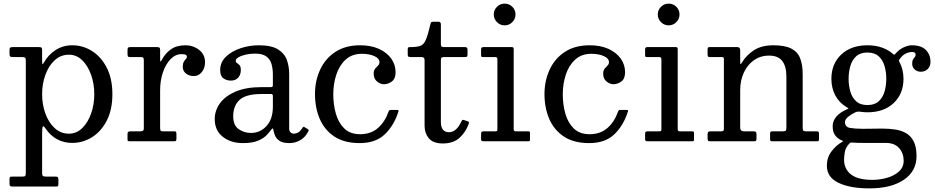

<svg xmlns="http://www.w3.org/2000/svg" viewBox="-20 -780 5164 1060"><path d="M32.5 -485C32.5 -477.7 33.4 -472.5 35.2 -469.5C37.1 -466.5 42 -465 50 -465H100C108.3 -465 114.2 -464 117.5 -462C120.8 -460 122.5 -454.7 122.5 -446V172C122.5 181.3 121.6 187.5 119.8 190.5C117.9 193.5 112.3 195 103 195H46C39.7 195 35.8 196.2 34.5 198.5C33.2 200.8 32.5 205.3 32.5 212V232C32.5 238.3 33.4 242.9 35.2 245.8C37.1 248.6 41.3 250 48 250H287C294 250 298.3 249.2 300 247.8C301.7 246.2 302.5 241.8 302.5 234.5V214C302.5 206 301.5 200.8 299.5 198.5C297.5 196.2 292.7 195 285 195H236C226 195 219.6 193.8 216.8 191.2C213.9 188.8 212.5 182.3 212.5 172V-39C212.5 -65.7 214 -80.1 217 -82.2C220 -84.4 225.2 -80 232.5 -69C249.2 -44.3 269.9 -25.2 294.8 -11.5C319.6 2.2 347.5 9 378.5 9C418.2 9 454.8 -1.6 488.5 -22.8C522.2 -43.9 549.2 -74.6 569.8 -114.8C590.2 -154.9 600.5 -203.3 600.5 -260C600.5 -316.7 590.2 -365.2 569.8 -405.5C549.2 -445.8 522.2 -476.7 488.5 -498C454.8 -519.3 418.2 -530 378.5 -530C344.8 -530 314.3 -521.2 287 -503.8C259.7 -486.2 237.8 -462.7 221.5 -433C218.5 -427.7 216.2 -425.4 214.8 -426.2C213.2 -427.1 212.5 -433.7 212.5 -446V-503C212.5 -510.7 211.3 -515.4 209 -517.2C206.7 -519.1 201.7 -520 194 -520H51C44.7 -520 40 -519.2 37 -517.5C34 -515.8 32.5 -511.3 32.5 -504ZM212.5 -260C212.5 -298 218.5 -333.6 230.5 -366.8C242.5 -399.9 259.6 -426.8 281.8 -447.2C303.9 -467.8 330.2 -478 360.5 -478C388.5 -478 413 -467.8 434 -447.2C455 -426.8 471.3 -399.9 483 -366.8C494.7 -333.6 500.5 -298 500.5 -260C500.5 -222 494.7 -186.4 483 -153.2C471.3 -120.1 455 -93.2 434 -72.8C413 -52.2 388.5 -42 360.5 -42C330.2 -42 303.9 -52.2 281.8 -72.8C259.6 -93.2 242.5 -120.1 230.5 -153.2C218.5 -186.4 212.5 -222 212.5 -260Z M774 -446V-72.5C774 -65.2 772.5 -60.4 769.5 -58.2C766.5 -56.1 761.2 -55 753.5 -55H698C688.7 -55 684 -50.3 684 -41V-9.5C684 -5.2 685.2 -2.5 687.8 -1.5C690.2 -0.5 693.7 0 698 0H941C946.7 0 950.2 -1.1 951.8 -3.2C953.2 -5.4 954 -9.5 954 -15.5V-38C954 -44.3 953.4 -48.8 952.2 -51.2C951.1 -53.8 947.3 -55 941 -55H880C872.3 -55 867.8 -56.5 866.2 -59.5C864.8 -62.5 864 -67.8 864 -75.5V-283C864 -317.3 869.1 -349.6 879.2 -379.8C889.4 -409.9 903.4 -434.3 921.2 -453C939.1 -471.7 959.3 -481 982 -481C994 -481 1002 -479.8 1006 -477.2C1010 -474.8 1012 -471 1012 -466C1012 -462 1010.1 -458.1 1006.2 -454.2C1002.4 -450.4 998.6 -445.2 994.8 -438.8C990.9 -432.2 989 -423 989 -411C989 -395.7 994.9 -383.3 1006.8 -374C1018.6 -364.7 1033 -360 1050 -360C1067.7 -360 1082.4 -367.4 1094.2 -382.2C1106.1 -397.1 1112 -415 1112 -436C1112 -465 1101 -487.9 1079 -504.8C1057 -521.6 1032 -530 1004 -530C971.3 -530 944.6 -522.6 923.8 -507.8C902.9 -492.9 886.5 -474.2 874.5 -451.5C870.2 -443.2 867.3 -439.3 866 -440C864.7 -440.7 864 -445.2 864 -453.5V-506C864 -512.3 862.4 -516.2 859.2 -517.8C856.1 -519.2 851.7 -520 846 -520H700C693 -520 688.6 -518.8 686.8 -516.5C684.9 -514.2 684 -509.5 684 -502.5V-484C684 -476.7 684.7 -471.7 686 -469C687.3 -466.3 691.7 -465 699 -465H756C763.7 -465 768.6 -463.8 770.8 -461.5C772.9 -459.2 774 -454 774 -446Z M1165.5 -123C1165.5 -81 1180.2 -48.3 1209.8 -25C1239.2 -1.7 1276.2 10 1320.5 10C1355.8 10 1383.8 5.6 1404.5 -3.2C1425.2 -12.1 1440.8 -22.2 1451.5 -33.5C1462.2 -44.8 1470.2 -54.2 1475.5 -61.5C1480.2 -67.8 1483.4 -71 1485.2 -71C1487.1 -71 1488.5 -68 1489.5 -62C1490.8 -54 1493.6 -44.3 1497.8 -33C1501.9 -21.7 1510.1 -11.7 1522.2 -3C1534.4 5.7 1553 10 1578 10H1578.5C1598.8 10 1618.3 4.8 1637 -5.8C1655.7 -16.2 1670.8 -32.7 1682.5 -55C1684.8 -60.3 1683.8 -64.3 1679.5 -67L1661.5 -78C1657.2 -81.3 1653.3 -80.2 1650 -74.5C1641.3 -60.8 1633 -52 1625 -48C1617 -44 1609.5 -42 1602.5 -42C1595.5 -42 1589.4 -44.3 1584.2 -49C1579.1 -53.7 1576.5 -61 1576.5 -71V-372C1576.5 -399 1572.2 -424.6 1563.8 -448.8C1555.2 -472.9 1538.9 -492.5 1514.8 -507.5C1490.6 -522.5 1455.2 -530 1408.5 -530C1374.8 -530 1341.7 -524.7 1309 -514C1276.3 -503.3 1249.2 -487.8 1227.8 -467.2C1206.2 -446.8 1195.5 -422 1195.5 -393C1195.5 -371 1201.5 -355.8 1213.5 -347.5C1225.5 -339.2 1239.2 -335 1254.5 -335C1271.5 -335 1284.9 -340.4 1294.8 -351.2C1304.6 -362.1 1309.5 -376 1309.5 -393C1309.5 -406 1307.2 -415 1302.5 -420C1297.8 -425 1293.2 -428.9 1288.5 -431.8C1283.8 -434.6 1281.5 -439 1281.5 -445C1281.5 -451.7 1286.7 -458 1297 -464C1307.3 -470 1320.7 -474.8 1337 -478.5C1353.3 -482.2 1370.5 -484 1388.5 -484C1415.2 -484 1435.6 -478.9 1449.8 -468.8C1463.9 -458.6 1473.6 -444.7 1478.8 -427C1483.9 -409.3 1486.5 -389.3 1486.5 -367V-312C1486.5 -306 1485.8 -302.3 1484.2 -301C1482.8 -299.7 1479.2 -299 1473.5 -299H1424.5C1367.2 -299 1319.3 -290.8 1281 -274.5C1242.7 -258.2 1213.8 -236.7 1194.5 -210C1175.2 -183.3 1165.5 -154.3 1165.5 -123ZM1267.5 -138C1267.5 -176.7 1279.2 -206.8 1302.5 -228.5C1325.8 -250.2 1366.5 -261 1424.5 -261H1476.5C1483.2 -261 1486.5 -257.7 1486.5 -251V-191C1486.5 -145.7 1474.8 -110.2 1451.5 -84.5C1428.2 -58.8 1399.5 -46 1365.5 -46C1340.5 -46 1317.9 -53 1297.8 -67C1277.6 -81 1267.5 -104.7 1267.5 -138Z M1719 -260C1719 -210 1727.8 -164.6 1745.2 -123.8C1762.8 -82.9 1789.7 -50.4 1826 -26.2C1862.3 -2.1 1909 10 1966 10C2024.7 10 2070.9 -6.2 2104.8 -38.8C2138.6 -71.2 2163.5 -113 2179.5 -164C2180.8 -167.7 2180.9 -170.1 2179.8 -171.2C2178.6 -172.4 2175.3 -173 2170 -173H2139C2134.3 -173 2131.2 -172.2 2129.5 -170.8C2127.8 -169.2 2126.3 -166.8 2125 -163.5C2112 -126.2 2092.5 -96.1 2066.5 -73.2C2040.5 -50.4 2007.7 -39 1968 -39C1931.7 -39 1902.7 -49.5 1881 -70.5C1859.3 -91.5 1843.8 -118.8 1834.2 -152.5C1824.8 -186.2 1820 -222 1820 -260C1820 -298 1825.6 -334 1836.8 -368C1847.9 -402 1865.2 -429.7 1888.5 -451C1911.8 -472.3 1941.7 -483 1978 -483C2005 -483 2027.9 -478.8 2046.8 -470.2C2065.6 -461.8 2075 -450.7 2075 -437C2075 -429.3 2072.3 -423 2067 -418C2061.7 -413 2056.3 -407.2 2051 -400.8C2045.7 -394.2 2043 -385 2043 -373C2043 -354.7 2049.2 -340.4 2061.5 -330.2C2073.8 -320.1 2086.7 -315 2100 -315C2114.7 -315 2129 -320 2143 -330C2157 -340 2164 -357 2164 -381C2164 -408.3 2156.2 -433.2 2140.5 -455.8C2124.8 -478.2 2102.3 -496.2 2073 -509.8C2043.7 -523.2 2008.7 -530 1968 -530C1914.3 -530 1869 -517.9 1832 -493.8C1795 -469.6 1766.9 -437.1 1747.8 -396.2C1728.6 -355.4 1719 -310 1719 -260Z M2568 -97.5C2569.7 -101.8 2569.8 -104.8 2568.2 -106.5C2566.8 -108.2 2564 -109.7 2560 -111L2544 -116.5C2538.7 -118.5 2535.1 -119 2533.2 -118C2531.4 -117 2529.3 -114 2527 -109C2509 -69.7 2486 -50 2458 -50C2444.7 -50 2434 -54.5 2426 -63.5C2418 -72.5 2414 -87 2414 -107V-448.5C2414 -456.2 2415.7 -460.8 2419 -462.5C2422.3 -464.2 2427.5 -465 2434.5 -465H2544.5C2550.5 -465 2554.8 -465.6 2557.2 -466.8C2559.8 -467.9 2561 -471.5 2561 -477.5V-503.5C2561 -510.5 2559.9 -515 2557.8 -517C2555.6 -519 2551.2 -520 2544.5 -520H2433.5C2427.2 -520 2422.3 -520.8 2419 -522.5C2415.7 -524.2 2414 -528.5 2414 -535.5V-645.5C2414 -655.2 2409.7 -660 2401 -660H2374C2366.7 -660 2362.2 -659 2360.5 -657C2358.8 -655 2357.3 -651.2 2356 -645.5C2347 -606.8 2338.8 -578.6 2331.2 -560.8C2323.8 -542.9 2313.7 -531.7 2301 -527C2288.3 -522.3 2270 -520 2246 -520C2239.7 -520 2235.6 -519.4 2233.8 -518.2C2231.9 -517.1 2231 -513.3 2231 -507V-480C2231 -473.3 2232.2 -469.2 2234.5 -467.5C2236.8 -465.8 2241.5 -465 2248.5 -465H2308C2318.7 -465 2324 -459.3 2324 -448V-86C2324 -58.7 2331.8 -35.5 2347.5 -16.5C2363.2 2.5 2389 12 2425 12C2464 12 2495 1.3 2518 -20C2541 -41.3 2557.7 -67.2 2568 -97.5Z M2706 -700C2706 -683.7 2711.9 -669.6 2723.8 -657.8C2735.6 -645.9 2749.7 -640 2766 -640C2782.7 -640 2796.8 -645.9 2808.5 -657.8C2820.2 -669.6 2826 -683.7 2826 -700C2826 -716.7 2820.2 -730.8 2808.5 -742.5C2796.8 -754.2 2782.7 -760 2766 -760C2749.7 -760 2735.6 -754.2 2723.8 -742.5C2711.9 -730.8 2706 -716.7 2706 -700ZM2714 -465C2722 -465 2726 -461 2726 -453V-69C2726 -63.7 2725.5 -60 2724.5 -58C2723.5 -56 2720.2 -55 2714.5 -55H2652.5C2646.5 -55 2642.2 -54.2 2639.8 -52.5C2637.2 -50.8 2636 -46.7 2636 -40V-12C2636 -6.7 2637.2 -3.3 2639.5 -2C2641.8 -0.7 2645.8 0 2651.5 0H2896.5C2901.2 0 2903.9 -0.8 2904.8 -2.5C2905.6 -4.2 2906 -7.3 2906 -12V-45C2906 -49.7 2905.2 -52.5 2903.5 -53.5C2901.8 -54.5 2898.7 -55 2894 -55H2826.5C2819.5 -55 2816 -59 2816 -67V-509.5C2816 -516.5 2812.8 -520 2806.5 -520H2648C2640 -520 2636 -515.7 2636 -507V-477C2636 -472 2636.5 -468.8 2637.5 -467.2C2638.5 -465.8 2641.5 -465 2646.5 -465Z M2986 -260C2986 -210 2994.8 -164.6 3012.2 -123.8C3029.8 -82.9 3056.7 -50.4 3093 -26.2C3129.3 -2.1 3176 10 3233 10C3291.7 10 3337.9 -6.2 3371.8 -38.8C3405.6 -71.2 3430.5 -113 3446.5 -164C3447.8 -167.7 3447.9 -170.1 3446.8 -171.2C3445.6 -172.4 3442.3 -173 3437 -173H3406C3401.3 -173 3398.2 -172.2 3396.5 -170.8C3394.8 -169.2 3393.3 -166.8 3392 -163.5C3379 -126.2 3359.5 -96.1 3333.5 -73.2C3307.5 -50.4 3274.7 -39 3235 -39C3198.7 -39 3169.7 -49.5 3148 -70.5C3126.3 -91.5 3110.8 -118.8 3101.2 -152.5C3091.8 -186.2 3087 -222 3087 -260C3087 -298 3092.6 -334 3103.8 -368C3114.9 -402 3132.2 -429.7 3155.5 -451C3178.8 -472.3 3208.7 -483 3245 -483C3272 -483 3294.9 -478.8 3313.8 -470.2C3332.6 -461.8 3342 -450.7 3342 -437C3342 -429.3 3339.3 -423 3334 -418C3328.7 -413 3323.3 -407.2 3318 -400.8C3312.7 -394.2 3310 -385 3310 -373C3310 -354.7 3316.2 -340.4 3328.5 -330.2C3340.8 -320.1 3353.7 -315 3367 -315C3381.7 -315 3396 -320 3410 -330C3424 -340 3431 -357 3431 -381C3431 -408.3 3423.2 -433.2 3407.5 -455.8C3391.8 -478.2 3369.3 -496.2 3340 -509.8C3310.7 -523.2 3275.7 -530 3235 -530C3181.3 -530 3136 -517.9 3099 -493.8C3062 -469.6 3033.9 -437.1 3014.8 -396.2C2995.6 -355.4 2986 -310 2986 -260Z M3611.5 -700C3611.5 -683.7 3617.4 -669.6 3629.2 -657.8C3641.1 -645.9 3655.2 -640 3671.5 -640C3688.2 -640 3702.3 -645.9 3714 -657.8C3725.7 -669.6 3731.5 -683.7 3731.5 -700C3731.5 -716.7 3725.7 -730.8 3714 -742.5C3702.3 -754.2 3688.2 -760 3671.5 -760C3655.2 -760 3641.1 -754.2 3629.2 -742.5C3617.4 -730.8 3611.5 -716.7 3611.5 -700ZM3619.5 -465C3627.5 -465 3631.5 -461 3631.5 -453V-69C3631.5 -63.7 3631 -60 3630 -58C3629 -56 3625.7 -55 3620 -55H3558C3552 -55 3547.8 -54.2 3545.2 -52.5C3542.8 -50.8 3541.5 -46.7 3541.5 -40V-12C3541.5 -6.7 3542.7 -3.3 3545 -2C3547.3 -0.7 3551.3 0 3557 0H3802C3806.7 0 3809.4 -0.8 3810.2 -2.5C3811.1 -4.2 3811.5 -7.3 3811.5 -12V-45C3811.5 -49.7 3810.7 -52.5 3809 -53.5C3807.3 -54.5 3804.2 -55 3799.5 -55H3732C3725 -55 3721.5 -59 3721.5 -67V-509.5C3721.5 -516.5 3718.3 -520 3712 -520H3553.5C3545.5 -520 3541.5 -515.7 3541.5 -507V-477C3541.5 -472 3542 -468.8 3543 -467.2C3544 -465.8 3547 -465 3552 -465Z M3964.5 -465C3972.5 -465 3976.5 -462.2 3976.5 -456.5V-69C3976.5 -62.7 3975.3 -58.8 3973 -57.2C3970.7 -55.8 3966.2 -55 3959.5 -55H3904.5C3898.2 -55 3893.6 -54.1 3890.8 -52.2C3887.9 -50.4 3886.5 -46 3886.5 -39V-16C3886.5 -9.7 3887.3 -5.4 3889 -3.2C3890.7 -1.1 3894.5 0 3900.5 0H4142.5C4148.2 0 4151.9 -1 4153.8 -3C4155.6 -5 4156.5 -9 4156.5 -15V-38C4156.5 -45.3 4155.2 -50 4152.8 -52C4150.2 -54 4145.7 -55 4139 -55H4087.5C4073.5 -55 4066.5 -61.8 4066.5 -75.5V-283C4066.5 -317.3 4073 -348.9 4086 -377.8C4099 -406.6 4117.5 -429.7 4141.5 -447C4165.5 -464.3 4193.8 -473 4226.5 -473C4259.5 -473 4283.6 -463.1 4298.8 -443.2C4313.9 -423.4 4321.5 -395 4321.5 -358V-74.5C4321.5 -65.8 4320.2 -60.4 4317.5 -58.2C4314.8 -56.1 4309.5 -55 4301.5 -55H4244C4238.7 -55 4235.2 -54 4233.8 -52C4232.2 -50 4231.5 -46.2 4231.5 -40.5V-15.5C4231.5 -10.2 4232 -6.2 4233 -3.8C4234 -1.2 4237.2 0 4242.5 0H4486C4491.7 0 4495.7 -0.5 4498 -1.5C4500.3 -2.5 4501.5 -5.7 4501.5 -11V-40C4501.5 -45.7 4500.8 -49.6 4499.2 -51.8C4497.8 -53.9 4494.2 -55 4488.5 -55H4429.5C4420.8 -55 4415.7 -56.6 4414 -59.8C4412.3 -62.9 4411.5 -68.8 4411.5 -77.5V-369C4411.5 -404.7 4406.8 -434.4 4397.5 -458.2C4388.2 -482.1 4371.8 -500 4348.2 -512C4324.8 -524 4291.8 -530 4249.5 -530C4206.2 -530 4170.5 -520.9 4142.5 -502.8C4114.5 -484.6 4092.5 -462.2 4076.5 -435.5C4073.2 -430.2 4070.7 -427 4069 -426C4067.3 -425 4066.5 -431 4066.5 -444V-502.5C4066.5 -507.2 4065.3 -511.2 4063 -514.8C4060.7 -518.2 4056.7 -520 4051 -520H3896C3889.7 -520 3886.5 -516.2 3886.5 -508.5V-477.5C3886.5 -469.2 3890 -465 3897 -465Z M4570 -345C4570 -311 4577.1 -280.6 4591.2 -253.8C4605.4 -226.9 4625.5 -205.7 4651.5 -190C4658.8 -185.7 4663.1 -183 4664.2 -182C4665.4 -181 4661.5 -178.7 4652.5 -175C4629.2 -164.7 4610.8 -151.7 4597.2 -136C4583.8 -120.3 4577 -103 4577 -84C4577 -63 4581.2 -46.4 4589.8 -34.2C4598.2 -22.1 4609.7 -12.8 4624 -6.5C4630.7 -3.5 4634.5 -1.8 4635.5 -1.2C4636.5 -0.8 4633.7 1.3 4627 5C4606.7 16.3 4587.9 33.2 4570.8 55.5C4553.6 77.8 4545 104.3 4545 135C4545 177.3 4566.3 208.8 4609 229.2C4651.7 249.8 4708.7 260 4780 260C4860 260 4923.3 244.2 4970 212.5C5016.7 180.8 5040 137.3 5040 82C5040 48 5034.8 20.8 5024.2 0.5C5013.8 -19.8 4999.7 -35 4982 -45C4964.3 -55 4944.3 -61.7 4922 -65C4899.7 -68.3 4876.7 -70 4853 -70C4843.7 -70 4831.8 -69.9 4817.5 -69.8C4803.2 -69.6 4789.1 -69.4 4775.2 -69.2C4761.4 -69.1 4750.3 -69 4742 -69C4714.7 -69 4691.7 -70.6 4673 -73.8C4654.3 -76.9 4645 -87.7 4645 -106C4645 -115.7 4650.8 -125.3 4662.2 -135C4673.8 -144.7 4687.2 -153 4702.5 -160C4710.8 -163.7 4720.2 -164.7 4730.5 -163C4743.2 -161 4756 -160 4769 -160C4829.7 -160 4878 -177.1 4914 -211.2C4950 -245.4 4968 -290 4968 -345C4968 -380 4960.2 -411.7 4944.5 -440C4942.8 -443 4942.3 -445.2 4943 -446.8C4943.7 -448.2 4944.8 -450.3 4946.5 -453C4956.8 -468 4968.1 -478.4 4980.2 -484.2C4992.4 -490.1 5004.3 -493 5016 -493C5028.7 -493 5035 -488 5035 -478C5035 -472.7 5033.4 -468.2 5030.2 -464.8C5027.1 -461.2 5023.9 -456.9 5020.8 -451.8C5017.6 -446.6 5016 -438.7 5016 -428C5016 -415.7 5020.5 -405.2 5029.5 -396.8C5038.5 -388.2 5050 -384 5064 -384C5079 -384 5091.6 -388.9 5101.8 -398.8C5111.9 -408.6 5117 -422 5117 -439C5117 -465 5108.6 -486.7 5091.8 -504C5074.9 -521.3 5048.7 -530 5013 -530C5000.7 -530 4986.2 -526.2 4969.5 -518.8C4952.8 -511.2 4937.2 -499.2 4922.5 -482.5C4919.8 -479.5 4918.1 -477.8 4917.2 -477.5C4916.4 -477.2 4914.5 -478.3 4911.5 -481C4894.2 -496.7 4873.5 -508.8 4849.5 -517.2C4825.5 -525.8 4798.7 -530 4769 -530C4708.7 -530 4660.4 -512.9 4624.2 -478.8C4588.1 -444.6 4570 -400 4570 -345ZM4665 -345C4665 -369.7 4668.2 -393.1 4674.5 -415.2C4680.8 -437.4 4691.6 -455.4 4706.8 -469.2C4721.9 -483.1 4742.7 -490 4769 -490C4795.3 -490 4816.1 -483.1 4831.2 -469.2C4846.4 -455.4 4857.2 -437.4 4863.5 -415.2C4869.8 -393.1 4873 -369.7 4873 -345C4873 -320.3 4869.8 -296.9 4863.5 -274.8C4857.2 -252.6 4846.4 -234.6 4831.2 -220.8C4816.1 -206.9 4795.3 -200 4769 -200C4742.7 -200 4721.9 -206.9 4706.8 -220.8C4691.6 -234.6 4680.8 -252.6 4674.5 -274.8C4668.2 -296.9 4665 -320.3 4665 -345ZM4969 107C4969 131 4960.4 150.8 4943.2 166.5C4926.1 182.2 4904.2 193.8 4877.8 201.5C4851.2 209.2 4824 213 4796 213C4743 213 4703.8 203 4678.2 183C4652.8 163 4640 136 4640 102C4640 91 4641.3 77 4644 60C4646.7 43 4655.3 26.8 4670 11.5C4673.3 7.8 4677.8 6.3 4683.5 7C4695.2 8 4707.1 8.6 4719.2 8.8C4731.4 8.9 4743.7 9 4756 9H4870C4902.7 9 4927.3 18.6 4944 37.8C4960.7 56.9 4969 80 4969 107Z"/></svg>

Font: Besley*
Style: Regular
Weight: 400
Designer: Owen Earl
Foundry: indestructible type*
Version: Version 3.000; ttfautohint (v1.8.3)